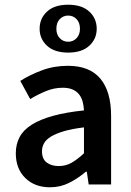

<svg xmlns="http://www.w3.org/2000/svg" viewBox="-20 -782 556 814"><path d="M192 12Q127 12 87 -27.5Q47 -67 47 -132Q47 -171 63.5 -201.5Q80 -232 115.5 -254Q151 -276 205.5 -291Q260 -306 336 -314Q335 -333 330.5 -350.5Q326 -368 315.5 -381.5Q305 -395 288 -402.5Q271 -410 246 -410Q210 -410 175.5 -396Q141 -382 108 -362L66 -439Q107 -465 158 -484Q209 -503 268 -503Q360 -503 405.5 -448.5Q451 -394 451 -291V0H356L348 -54H344Q311 -26 273.5 -7Q236 12 192 12ZM229 -78Q259 -78 283.5 -92Q308 -106 336 -132V-242Q286 -236 252 -226Q218 -216 197 -203.5Q176 -191 167 -175Q158 -159 158 -141Q158 -108 178 -93Q198 -78 229 -78ZM269 -559Q211 -559 179.5 -588Q148 -617 148 -660Q148 -704 179.5 -733Q211 -762 269 -762Q327 -762 358.5 -733Q390 -704 390 -660Q390 -617 358.5 -588Q327 -559 269 -559ZM269 -605Q290 -605 304.5 -620Q319 -635 319 -660Q319 -686 304.5 -701Q290 -716 269 -716Q248 -716 233.5 -701Q219 -686 219 -660Q219 -635 233.5 -620Q248 -605 269 -605Z"/></svg>

Font: Giro Semibold
Style: Regular
Weight: 600
Designer: Paul D. Hunt
Foundry: Adobe Systems Incorporated
Version: Version 1.000;PS 1.0;hotconv 1.0.88;makeotf.lib2.5.647800